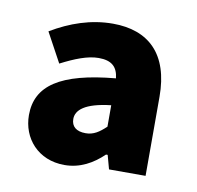

<svg xmlns="http://www.w3.org/2000/svg" viewBox="-50 -763 461 450"><g transform="rotate(10 180.0 -538.0)"><path d="M130 -365C167 -365 197 -382 222 -406H226L235 -373H322V-561C322 -663 270 -711 185 -711C133 -711 84 -694 39 -667L77 -597C110 -614 140 -626 166 -626C197 -626 211 -613 214 -586C83 -574 28 -536 28 -466C28 -411 67 -365 130 -365ZM166 -447C144 -447 132 -457 132 -475C132 -496 152 -515 214 -522V-471C198 -456 185 -447 166 -447Z"/></g></svg>

Font: Source Sans Pro
Style: Bold
Weight: 700
Designer: Paul D. Hunt
Foundry: Adobe Systems Incorporated
Version: Version 3.006;hotconv 1.0.111;makeotfexe 2.5.65597